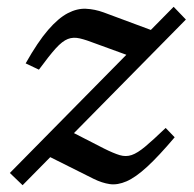

<svg xmlns="http://www.w3.org/2000/svg" viewBox="-20 -532 572 565"><path d="M9 -23 491 -512 527 -474.5 46.5 13ZM94.5 -327 55.5 -345.5Q91 -408.5 121.5 -443.8Q152 -479 179.5 -493.2Q207 -507.5 233 -506.2Q259 -505 285 -495.5L450.5 -434L387 -358L263.5 -403Q234 -414.5 214.8 -419Q195.5 -423.5 179.5 -417.2Q163.5 -411 144.2 -389.8Q125 -368.5 94.5 -327ZM256 -5.5 117 -75 187.5 -145.5 286 -95Q314 -81 332.2 -75.5Q350.5 -70 367.5 -75.8Q384.5 -81.5 407.5 -100.8Q430.5 -120 467.5 -155.5L494 -128Q447 -72.5 413 -41.2Q379 -10 352.5 1.5Q326 13 303.2 9.8Q280.5 6.5 256 -5.5Z"/></svg>

Font: Newsreader 8pt
Style: Italic
Weight: 400
Italic angle: -17°
Version: Version 1.003